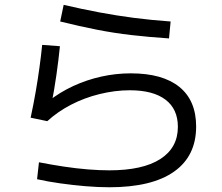

<svg xmlns="http://www.w3.org/2000/svg" viewBox="-20 -790 920 794"><path d="M133.3 -48.9 141.1 -118.9Q192.2 -108.9 243.9 -101.1Q295.6 -93.3 343.9 -89.4Q392.2 -85.6 432.2 -85.6Q570 -85.6 642.8 -132.2Q715.6 -178.9 715.6 -265.6Q715.6 -338.9 664.4 -377.8Q613.3 -416.7 516.7 -416.7Q455.6 -416.7 392.2 -401.1Q328.9 -385.6 273.3 -356.7Q217.8 -327.8 175.6 -288.9L106.7 -303.3Q118.9 -360 127.8 -411.7Q136.7 -463.3 143.3 -511.7Q150 -560 154.4 -604.4L227.8 -598.9Q222.2 -542.2 213.3 -480Q204.4 -417.8 192.2 -355.6L180 -371.1Q227.8 -408.9 283.3 -434.4Q338.9 -460 398.9 -473.3Q458.9 -486.7 521.1 -486.7Q652.2 -486.7 721.7 -430.6Q791.1 -374.4 791.1 -266.7Q791.1 -144.4 699.4 -80Q607.8 -15.6 432.2 -15.6Q385.6 -15.6 333.3 -20Q281.1 -24.4 229.4 -31.7Q177.8 -38.9 133.3 -48.9ZM678.9 -631.1Q595.6 -636.7 523.3 -645Q451.1 -653.3 380.6 -667.2Q310 -681.1 228.9 -701.1L243.3 -770Q318.9 -752.2 390 -738.9Q461.1 -725.6 533.9 -716.1Q606.7 -706.7 685.6 -701.1Z"/></svg>

Font: Paperlogy 4 Regular
Style: Regular
Weight: 400
Designer: redesigned by Lee Juim, glyphs from Gmarket Sans & Montserrat
Foundry: PT&
Version: Version 1.001